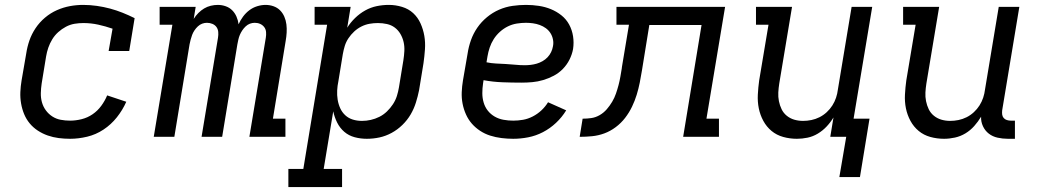

<svg xmlns="http://www.w3.org/2000/svg" viewBox="-20 -558 4240 783"><path d="M266 8Q242 8 219 5Q196 2 174.5 -5.5Q153 -13 134 -25.5Q115 -38 101 -55Q87 -72 78.5 -92.5Q70 -113 66 -136Q62 -159 63 -182.5Q64 -206 68 -230L87 -340Q91 -367 100 -393Q109 -419 125 -443Q141 -467 163.5 -486Q186 -505 212 -516.5Q238 -528 265 -533Q292 -538 319 -538Q347 -538 375 -534Q403 -530 429 -523Q455 -516 480 -506Q505 -496 529 -484L507 -350H423L439 -441Q410 -451 380.5 -457.5Q351 -464 320 -464Q302 -464 284 -461Q266 -458 249 -449Q232 -440 217.5 -427Q203 -414 193 -397.5Q183 -381 177 -363.5Q171 -346 168 -328L150 -218Q147 -198 146.5 -178.5Q146 -159 151 -141Q156 -123 167 -108Q178 -93 193.5 -83Q209 -73 227.5 -69.5Q246 -66 266 -66Q289 -66 313 -72Q337 -78 357.5 -92Q378 -106 393 -126.5Q408 -147 417 -169L495 -143Q480 -109 456.5 -79.5Q433 -50 402 -29.5Q371 -9 335.5 -0.5Q300 8 266 8Z M607 0 683 -457H631V-530H778L770 -481Q778 -494 789 -505Q800 -516 812.5 -523.5Q825 -531 839.5 -534.5Q854 -538 868 -538Q885 -538 900.5 -532.5Q916 -527 927 -516Q938 -505 944.5 -490Q951 -475 953 -459Q960 -475 971 -490Q982 -505 996.5 -516Q1011 -527 1028.5 -532.5Q1046 -538 1063 -538Q1080 -538 1095.5 -532.5Q1111 -527 1122 -516Q1133 -505 1139.5 -490Q1146 -475 1148 -458.5Q1150 -442 1149 -425Q1148 -408 1145 -391L1093 -74H1144V0H997L1064 -404Q1066 -416 1065 -427.5Q1064 -439 1057.5 -447.5Q1051 -456 1041 -460.5Q1031 -465 1019 -465Q1009 -465 999.5 -461.5Q990 -458 982 -450.5Q974 -443 968 -434Q962 -425 958 -415.5Q954 -406 952 -396.5Q950 -387 948 -377L886 0H802L869 -404Q871 -416 870 -427.5Q869 -439 863 -447.5Q857 -456 846.5 -460.5Q836 -465 824 -465Q814 -465 804.5 -461.5Q795 -458 787 -450.5Q779 -443 773 -434Q767 -425 763.5 -415.5Q760 -406 757.5 -396.5Q755 -387 753 -377L691 0Z M1156 205V131H1217L1314 -457H1263V-530H1410L1396 -445Q1409 -466 1428 -484.5Q1447 -503 1469.5 -515.5Q1492 -528 1516.5 -533Q1541 -538 1565 -538Q1565 -538 1565 -538Q1565 -538 1566 -538Q1593 -538 1619.5 -530Q1646 -522 1665 -504.5Q1684 -487 1695 -462.5Q1706 -438 1710.5 -411.5Q1715 -385 1713 -356.5Q1711 -328 1707 -300L1689 -190Q1684 -165 1676 -139.5Q1668 -114 1654.5 -91Q1641 -68 1621 -48.5Q1601 -29 1577 -16Q1553 -3 1527.5 2.5Q1502 8 1476 8Q1450 8 1426 1.5Q1402 -5 1384 -20.5Q1366 -36 1355 -58Q1344 -80 1339 -104L1300 131H1375V205ZM1456 -65Q1474 -65 1492 -69Q1510 -73 1527 -81.5Q1544 -90 1558 -103.5Q1572 -117 1582.5 -133Q1593 -149 1598.5 -166.5Q1604 -184 1607 -202L1625 -312Q1628 -331 1629 -350Q1630 -369 1626 -386.5Q1622 -404 1613 -419.5Q1604 -435 1590 -445.5Q1576 -456 1558 -460Q1540 -464 1521 -464Q1504 -464 1487 -461Q1470 -458 1454 -450Q1438 -442 1424.5 -429.5Q1411 -417 1401 -402Q1391 -387 1386 -370.5Q1381 -354 1378 -337L1360 -227Q1356 -208 1355 -189Q1354 -170 1357 -151.5Q1360 -133 1367.5 -116.5Q1375 -100 1388 -88Q1401 -76 1418.5 -70.5Q1436 -65 1456 -65Z M2073 8Q2049 8 2025 5Q2001 2 1979 -5Q1957 -12 1938 -24.5Q1919 -37 1904.5 -53.5Q1890 -70 1880.5 -91Q1871 -112 1866.5 -135Q1862 -158 1863 -182Q1864 -206 1868 -230L1887 -340Q1891 -367 1900.5 -394Q1910 -421 1926.5 -445Q1943 -469 1966 -488Q1989 -507 2015.5 -518.5Q2042 -530 2070 -534Q2098 -538 2125 -538Q2152 -538 2178 -534Q2204 -530 2227 -520.5Q2250 -511 2269.5 -495.5Q2289 -480 2301 -458Q2313 -436 2317 -410Q2321 -384 2317 -358Q2313 -336 2302.5 -315Q2292 -294 2275.5 -277Q2259 -260 2238 -249Q2217 -238 2195 -231.5Q2173 -225 2151 -223Q2129 -221 2107 -221Q2068 -221 2029 -222.5Q1990 -224 1952 -231L1950 -218Q1947 -198 1947 -178Q1947 -158 1952.5 -139.5Q1958 -121 1969.5 -106.5Q1981 -92 1997.5 -82.5Q2014 -73 2033.5 -69.5Q2053 -66 2073 -66Q2093 -66 2113 -69.5Q2133 -73 2152.5 -83Q2172 -93 2188 -108Q2204 -123 2215 -141L2289 -108Q2272 -80 2247.5 -57Q2223 -34 2194 -19Q2165 -4 2134 2Q2103 8 2073 8ZM2120 -292Q2132 -292 2144.5 -293.5Q2157 -295 2169 -298.5Q2181 -302 2192.5 -308.5Q2204 -315 2213 -324.5Q2222 -334 2227.5 -345.5Q2233 -357 2235 -369Q2238 -383 2235 -397.5Q2232 -412 2224.5 -423.5Q2217 -435 2206 -443Q2195 -451 2181.5 -456Q2168 -461 2153.5 -463Q2139 -465 2125 -465Q2107 -465 2088 -462Q2069 -459 2051.5 -450.5Q2034 -442 2019 -428.5Q2004 -415 1993.5 -398.5Q1983 -382 1977 -364Q1971 -346 1968 -328L1964 -304Q1983 -300 2002.5 -299Q2022 -298 2042 -297Q2062 -296 2081.5 -294Q2101 -292 2120 -292Z M2344 0 2356 -74Q2374 -74 2391.5 -76.5Q2409 -79 2425.5 -88.5Q2442 -98 2454.5 -112.5Q2467 -127 2476.5 -143Q2486 -159 2492 -176.5Q2498 -194 2502.5 -211Q2507 -228 2510 -245.5Q2513 -263 2516 -281V-283Q2516 -283 2516 -283Q2516 -283 2516 -283L2545 -457H2494V-530H2937L2861 -74H2912V0H2766L2841 -456H2628L2598 -271Q2594 -246 2589 -221Q2584 -196 2576.5 -171.5Q2569 -147 2557.5 -123Q2546 -99 2529.5 -77.5Q2513 -56 2491 -39.5Q2469 -23 2444.5 -14Q2420 -5 2394.5 -2.5Q2369 0 2344 0Z M3487 164H3403L3431 0H3366L3379 -79Q3367 -59 3351 -42Q3335 -25 3315 -13Q3295 -1 3273 3.5Q3251 8 3230 8Q3201 8 3174 0.5Q3147 -7 3126.5 -24Q3106 -41 3093 -65Q3080 -89 3074.5 -116Q3069 -143 3070.5 -172Q3072 -201 3076 -230L3114 -457H3063V-530H3210L3158 -218Q3155 -199 3154 -181Q3153 -163 3156.5 -145.5Q3160 -128 3167.5 -112.5Q3175 -97 3188.5 -86Q3202 -75 3219 -70Q3236 -65 3255 -65Q3272 -65 3289 -68.5Q3306 -72 3322 -80Q3338 -88 3351.5 -100.5Q3365 -113 3374.5 -128Q3384 -143 3389.5 -159.5Q3395 -176 3397 -193L3453 -530H3537L3461 -74H3526Z M3830 8Q3801 8 3774 0.5Q3747 -7 3726.5 -24Q3706 -41 3693 -65Q3680 -89 3674.5 -116Q3669 -143 3670.5 -172Q3672 -201 3676 -230L3714 -457H3663V-530H3810L3758 -218Q3755 -199 3754 -181Q3753 -163 3756.5 -145.5Q3760 -128 3767.5 -112.5Q3775 -97 3788.5 -86Q3802 -75 3819 -70Q3836 -65 3855 -65Q3872 -65 3889 -68.5Q3906 -72 3922 -80Q3938 -88 3951.5 -100.5Q3965 -113 3974.5 -128Q3984 -143 3989.5 -159.5Q3995 -176 3997 -193L4053 -530H4137L4067 -108Q4066 -99 4067 -91Q4068 -83 4073 -77Q4078 -71 4086 -68.5Q4094 -66 4102 -66H4119V8H4090Q4069 8 4048.5 3.5Q4028 -1 4012.5 -13Q3997 -25 3988.5 -43.5Q3980 -62 3981 -82Q3969 -62 3953 -44Q3937 -26 3917 -14Q3897 -2 3874.5 3Q3852 8 3830 8Z"/></svg>

Font: Iosevka Curly Slab Extended
Style: Italic
Weight: 400
Width: 7
Italic angle: -9°
Monospace: yes
Designer: Belleve Invis
Foundry: Belleve Invis
Version: Version 11.1.0; ttfautohint (v1.8.3)